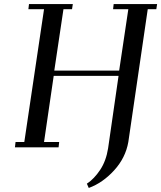

<svg xmlns="http://www.w3.org/2000/svg" viewBox="-20 -722 790 941"><path d="M53.2 0 56.2 -25.9H99.1L195.8 -676.8H119.1L122.1 -702.1H336.9L333 -676.8H291L246.1 -376H564L608.9 -676.8H534.2L537.1 -702.1H750L746.1 -676.8H704.1L608.9 -25.9Q595.2 51.8 539.3 113Q483.4 174.3 415 199.2L405.8 178.2Q441.4 154.8 470.7 110.8Q500 66.9 509.8 4.9L561 -350.1H243.2L195.8 -25.9H270L267.1 0Z"/></svg>

Font: Dehuti
Style: Bold-Italic
Weight: 700
Version: Version 1.2